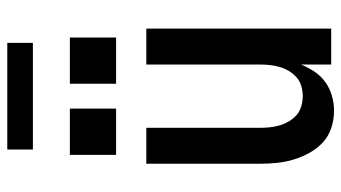

<svg xmlns="http://www.w3.org/2000/svg" viewBox="-230 -722 959 540"><g transform="rotate(-90 250.0 -451.5)"><path d="M209 8Q185 8 161.5 0.5Q138 -7 120.5 -23Q103 -39 91 -60.5Q79 -82 72 -105Q65 -128 62.5 -152Q60 -176 60 -200V-520H161V-200Q161 -186 162.5 -172Q164 -158 168 -144.5Q172 -131 179.5 -118.5Q187 -106 197.5 -97Q208 -88 222 -84Q236 -80 250 -80Q264 -80 278 -84Q292 -88 302.5 -97Q313 -106 320.5 -118.5Q328 -131 332 -144.5Q336 -158 337.5 -172Q339 -186 339 -200V-520H440V0H339V-85Q331 -65 319 -47Q307 -29 289.5 -16.5Q272 -4 251 2Q230 8 209 8ZM415 -605H285V-735H415ZM215 -605H85V-735H215ZM100 -839V-911H400V-839Z"/></g></svg>

Font: Iosevka SS04 Semibold
Style: Regular
Weight: 600
Monospace: yes
Designer: Belleve Invis
Foundry: Belleve Invis
Version: Version 19.0.0; ttfautohint (v1.8.4)